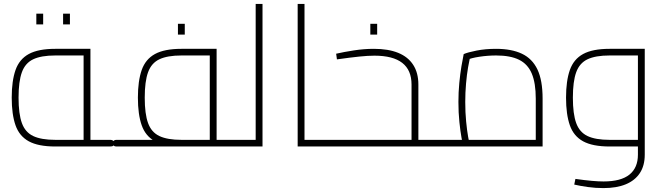

<svg xmlns="http://www.w3.org/2000/svg" viewBox="-20 -750 3401 983"><path d="M263 0Q176 0 127.5 -26.5Q79 -53 59.5 -108.5Q40 -164 40 -250Q40 -336 59.5 -391.5Q79 -447 127.5 -473.5Q176 -500 263 -500H443V-20H408V-480L423 -466H263Q191 -466 150 -446.5Q109 -427 92 -380Q75 -333 75 -250Q75 -167 92 -120Q109 -73 150 -53.5Q191 -34 263 -34H543V0ZM543 0V-34Q550 -34 554 -32.5Q558 -31 560 -28.5Q562 -26 562.5 -23Q563 -20 563 -17Q563 -13 562.5 -10Q562 -7 560 -4.5Q558 -2 554 -1Q550 0 543 0ZM166 -625V-680H201V-625ZM303 -625V-680H338V-625Z M1089 0V-34H1189V0ZM578 0V-34H1079L1054 -10V-480L1069 -466H909Q837 -466 796 -446.5Q755 -427 738 -380Q721 -333 721 -250Q721 -167 738 -120Q755 -73 796 -53.5Q837 -34 909 -34V0Q822 0 773.5 -26.5Q725 -53 705.5 -108.5Q686 -164 686 -250Q686 -336 705.5 -391.5Q725 -447 773.5 -473.5Q822 -500 909 -500H1089V0ZM578 0Q571 0 567 -1.5Q563 -3 561 -5Q559 -7 558.5 -10Q558 -13 558 -17Q558 -22 559.5 -25.5Q561 -29 565 -31.5Q569 -34 578 -34ZM1189 0V-34Q1196 -34 1200 -32.5Q1204 -31 1206 -28.5Q1208 -26 1208.5 -23Q1209 -20 1209 -17Q1209 -13 1208.5 -10Q1208 -7 1206 -5Q1204 -3 1200 -1.5Q1196 0 1189 0ZM891 -573V-628H926V-573Z M1289 0V-730H1324V0ZM1189 0V-34H1289V0ZM1189 0Q1182 0 1178 -1.5Q1174 -3 1172 -5Q1170 -7 1169.5 -10Q1169 -13 1169 -17Q1169 -22 1170.5 -25.5Q1172 -29 1176 -31.5Q1180 -34 1189 -34Z M1539 0V-34H1639V0ZM1504 0V-730H1539V0ZM1639 0V-34Q1646 -34 1650 -32.5Q1654 -31 1656 -28.5Q1658 -26 1658.5 -23Q1659 -20 1659 -17Q1659 -13 1658.5 -10Q1658 -7 1656 -5Q1654 -3 1650 -1.5Q1646 0 1639 0Z M2122 0V-34H2222V0ZM1639 0V-34H2102L2087 -20V-317Q2087 -391 2039.5 -428Q1992 -465 1897 -465Q1865 -465 1820.5 -460.5Q1776 -456 1705 -446L1701 -475Q1740 -484 1792 -492Q1844 -500 1894 -500Q1968 -500 2018.5 -479.5Q2069 -459 2095.5 -418Q2122 -377 2122 -317V0ZM1639 0Q1632 0 1628 -1Q1624 -2 1622 -4.5Q1620 -7 1619.5 -10Q1619 -13 1619 -17Q1619 -22 1620.5 -25.5Q1622 -29 1626 -31.5Q1630 -34 1639 -34ZM2222 0V-34Q2229 -34 2233 -32.5Q2237 -31 2239 -28.5Q2241 -26 2241.5 -23Q2242 -20 2242 -17Q2242 -13 2241.5 -10Q2241 -7 2239 -4.5Q2237 -2 2233 -1Q2229 0 2222 0ZM1876 -573V-628H1911V-573Z M2222 0V-34H2748L2723 -10V-245Q2723 -325 2702.5 -373.5Q2682 -422 2637.5 -444Q2593 -466 2520 -466Q2478 -466 2434.5 -459.5Q2391 -453 2368 -442L2388 -465Q2383 -443 2376.5 -405.5Q2370 -368 2366 -322Q2362 -276 2362 -228Q2362 -174 2366.5 -128Q2371 -82 2376.5 -51Q2382 -20 2385 -11L2352 0Q2349 -11 2343 -44Q2337 -77 2332 -125Q2327 -173 2327 -228Q2327 -278 2331.5 -325Q2336 -372 2342.5 -411Q2349 -450 2354 -473Q2374 -482 2419.5 -491Q2465 -500 2520 -500Q2599 -500 2652 -475Q2705 -450 2731.5 -394.5Q2758 -339 2758 -245V0ZM2222 0Q2215 0 2211 -1Q2207 -2 2205 -4.5Q2203 -7 2202.5 -10Q2202 -13 2202 -17Q2202 -22 2203.5 -25.5Q2205 -29 2209 -31.5Q2213 -34 2222 -34Z M3069 213Q3029 213 2989.5 207.5Q2950 202 2920 195L2926 166Q2976 173 3010.5 176Q3045 179 3070 179Q3159 179 3202.5 144Q3246 109 3246 42V-480L3261 -466H3101Q3029 -466 2988 -446.5Q2947 -427 2930 -380Q2913 -333 2913 -250Q2913 -167 2930 -120Q2947 -73 2988 -53.5Q3029 -34 3101 -34H3246V0H3101Q3014 0 2965.5 -26.5Q2917 -53 2897.5 -108.5Q2878 -164 2878 -250Q2878 -336 2897.5 -391.5Q2917 -447 2965.5 -473.5Q3014 -500 3101 -500H3281V42Q3281 98 3256 136Q3231 174 3184 193.5Q3137 213 3069 213Z"/></svg>

Font: Cairo Play ExtraLight
Style: Regular
Weight: 250
Version: Version 3.119